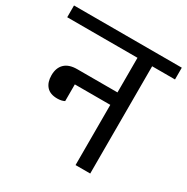

<svg xmlns="http://www.w3.org/2000/svg" viewBox="-179 -837 951 975"><g transform="rotate(30 296.0 -349.0)"><path d="M142 -246Q100 -246 79 -269.5Q58 -293 58 -334Q58 -378 83 -402Q108 -426 156 -426H392V-629H-20V-698H612V-629H478V0H392V-353H184V-255Q167 -246 142 -246Z"/></g></svg>

Font: IBM Plex Sans Devanagari Text
Style: Regular
Weight: 450
Designer: Mike Abbink, Paul van der Laan, Pieter van Rosmalen, Erin McLaughlin
Foundry: Bold Monday
Version: Version 1.1